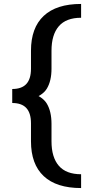

<svg xmlns="http://www.w3.org/2000/svg" viewBox="-20 -731 473 973"><path d="M391 222Q266 222 201.5 161.5Q137 101 137 -15V-106Q137 -158 113.5 -183.5Q90 -209 42 -209V-280Q90 -280 113.5 -305.5Q137 -331 137 -383V-474Q137 -590 201.5 -650.5Q266 -711 391 -711V-641Q315 -641 278 -598Q241 -555 241 -474V-383Q241 -321 217.5 -282Q194 -243 126 -225V-264Q194 -245 217.5 -205.5Q241 -166 241 -103V-15Q241 66 278 109Q315 152 391 152Z"/></svg>

Font: Ysabeau
Style: Bold
Weight: 700
Designer: Christian Thalmann (Catharsis Fonts)
Version: Version 2.000;gftools[0.9.27.dev2+g8671c4b]